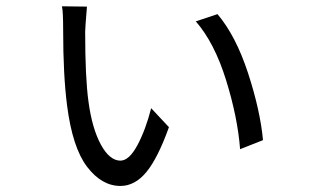

<svg xmlns="http://www.w3.org/2000/svg" viewBox="-20 -578 1017 622"><path d="M261.7 -556.6Q255.9 -486.3 255.9 -475.6Q255.9 -326.2 266.6 -249Q278.3 -162.1 306.6 -109.9Q335 -57.6 370.1 -57.6Q398.4 -57.6 425.3 -107.9Q452.1 -158.2 469.7 -227.5L527.3 -166Q491.2 -65.4 454.1 -20.5Q417 24.4 370.1 24.4Q309.6 24.4 262.2 -37.6Q214.8 -99.6 197.3 -236.3Q184.6 -334 184.6 -480.5Q184.6 -541 180.7 -557.6ZM614.3 -508.8 684.6 -532.2Q744.1 -461.9 783.7 -340.8Q823.2 -219.7 832 -124L757.8 -94.7Q750 -197.3 712.4 -318.4Q674.8 -439.5 614.3 -508.8Z"/></svg>

Font: Min Sans
Style: Regular
Weight: 400
Designer: Jinseong-Kim, NotoSansCJK, Nunito
Foundry: Jinseong-Kim
Version: Version 1.400;Glyphs 3.1.2 (3151)